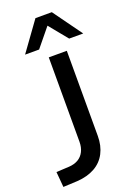

<svg xmlns="http://www.w3.org/2000/svg" viewBox="-175 -1005 758 1080"><g transform="rotate(-20 204.0 -465.0)"><path d="M8 8 0 -84 77 -88Q109 -90 132 -103.5Q155 -117 167.5 -142Q180 -167 180 -200V-705H288V-196Q288 -137 265 -93Q242 -49 198 -24.5Q154 0 93 4ZM60 -765 185 -938H283L408 -765H324L234 -875L144 -765Z"/></g></svg>

Font: Nunito Sans 9pt SemiBold
Style: Regular
Weight: 600
Version: Version 3.101;gftools[0.9.27]